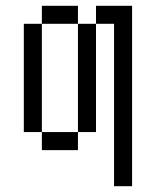

<svg xmlns="http://www.w3.org/2000/svg" viewBox="-20 -520 540 665"><path d="M375 -437.5V125H437.5Q437.5 125 437.5 -500H312.5V-437.5H250Q250 -437.5 250 -62.5H125V0H250V-62.5H312.5Q312.5 -62.5 312.5 -437.5ZM125 -62.5Q125 -62.5 125 -437.5H62.5Q62.5 -437.5 62.5 -62.5ZM125 -437.5H250V-500H125Z"/></svg>

Font: CalcUnifontExMono
Style: Regular
Weight: 500
Version: Version 15.0.06